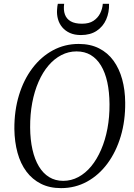

<svg xmlns="http://www.w3.org/2000/svg" viewBox="-20 -985 710 1016"><path d="M303 10.5Q242.5 10.5 196.8 -12.5Q151 -35.5 119.8 -77.2Q88.5 -119 72.8 -176.5Q57 -234 56 -302.5Q55.5 -399.5 80.5 -481.5Q105.5 -563.5 151.5 -624.2Q197.5 -685 260 -718.8Q322.5 -752.5 396.5 -752.5Q458 -752.5 504 -729.2Q550 -706 580.5 -664Q611 -622 626.5 -565.5Q642 -509 642.5 -442.5Q643.5 -346.5 619 -264.2Q594.5 -182 549 -120.2Q503.5 -58.5 440.8 -24Q378 10.5 303 10.5ZM314.5 -28Q357 -28 394.8 -48.2Q432.5 -68.5 462.8 -105.2Q493 -142 515 -192.8Q537 -243.5 548.5 -304.5Q560 -365.5 559.5 -433.5Q559 -498.5 547.8 -550Q536.5 -601.5 514.5 -638Q492.5 -674.5 460.2 -693.8Q428 -713 385 -713Q342.5 -713 304.8 -693.5Q267 -674 236.5 -638.2Q206 -602.5 184 -552.2Q162 -502 150.5 -440.8Q139 -379.5 139.5 -310Q140 -245.5 151.8 -193.5Q163.5 -141.5 185.8 -104.5Q208 -67.5 240.2 -47.8Q272.5 -28 314.5 -28ZM408.5 -799.5Q374.5 -799.5 350 -810.5Q325.5 -821.5 309.5 -840.5Q293.5 -859.5 286.8 -883.8Q280 -908 282 -934Q282.5 -944 283.5 -951Q284.5 -958 286 -965H319.5Q315 -932 323.5 -908.5Q332 -885 354.2 -872.2Q376.5 -859.5 414 -859.5Q451.5 -859.5 474.5 -874.8Q497.5 -890 509.8 -914Q522 -938 524 -965H557Q558.5 -920 542 -882.2Q525.5 -844.5 491.8 -822Q458 -799.5 408.5 -799.5Z"/></svg>

Font: Merriweather 72pt Light
Style: Italic
Weight: 300
Italic angle: -7.8°
Version: Version 2.101